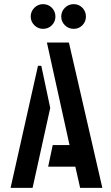

<svg xmlns="http://www.w3.org/2000/svg" viewBox="-20 -905 535 925"><path d="M335 -766Q310 -766 292.5 -783.5Q275 -801 275 -825Q275 -850 292.5 -867.5Q310 -885 335 -885Q360 -885 377 -867.5Q394 -850 394 -825Q394 -801 377 -783.5Q360 -766 335 -766ZM187 -766Q163 -766 145.5 -783.5Q128 -801 128 -825Q128 -850 145.5 -867.5Q163 -885 187 -885Q213 -885 230 -867.5Q247 -850 247 -825Q247 -801 230 -783.5Q213 -766 187 -766ZM366 0 343 -102H212L234 -206H315L206 -700H312L473 0ZM31 0 163 -588H179L222 -385L137 0Z"/></svg>

Font: Stick No Bills ExtraLight SemiBold
Style: Regular
Weight: 600
Version: Version 2.000